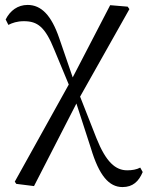

<svg xmlns="http://www.w3.org/2000/svg" viewBox="-20 -549 599 779"><path d="M477 210C519 210 543 187 559 149L549 131C534 139 516 142 496 142C449 142 410 109 371 11L305 -157L505 -512L498 -522L427 -528L275 -235L220 -395C188 -488 147 -529 92 -529C52 -529 21 -506 3 -470L14 -448C30 -456 49 -463 77 -463C132 -463 163 -440 200 -348L259 -206L40 188L46 197L118 206L290 -129L349 53C382 163 422 210 477 210Z"/></svg>

Font: Source Han Serif KR
Style: Regular
Weight: 400
Designer: Ryoko NISHIZUKA 西塚涼子 (kana & ideographs); Frank Grießhammer (Latin, Greek & Cyrillic); Wenlong ZHANG 张文龙 (bopomofo); San
Foundry: Adobe
Version: Version 2.001;hotconv 1.1.0;makeotfexe 2.6.0